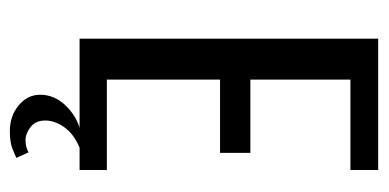

<svg xmlns="http://www.w3.org/2000/svg" viewBox="-214 -416 769 380"><g transform="rotate(90 170.0 -226.5)"><path d="M57 0V-591H317V-536H138V-338H283V-278H138V-54H317V0ZM240 138Q210 138 189 120.5Q168 103 168 78Q168 50 189 28Q210 6 237 -1L273 0Q246 11 232.5 30Q219 49 219 68Q219 87 232 97Q245 107 258 107Q266 107 272.5 105Q279 103 282 101L293 125Q287 128 274.5 133Q262 138 240 138Z"/></g></svg>

Font: Alumni Sans Medium
Style: Regular
Weight: 500
Designer: Robert E. Leuschke
Foundry: Robert E. Leuschke
Version: Version 1.018